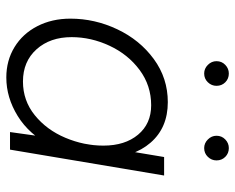

<svg xmlns="http://www.w3.org/2000/svg" viewBox="-90 -660 762 623"><g transform="rotate(90 291.5 -349.0)"><path d="M422 -93 490 -500H550L466 0H409ZM41 -196Q41 -275 75.5 -348Q110 -421 172 -466.5Q234 -512 312 -512Q395 -512 443.5 -456Q492 -400 492 -308Q492 -207 454.5 -134.5Q417 -62 357 -25Q297 12 232 12Q177 12 133.5 -14.5Q90 -41 65.5 -88.5Q41 -136 41 -196ZM453 -303Q453 -373 417.5 -415.5Q382 -458 322 -458Q258 -458 207.5 -420.5Q157 -383 129 -323Q101 -263 101 -200Q101 -130 140.5 -86Q180 -42 245 -42Q307 -42 354.5 -80.5Q402 -119 427.5 -179.5Q453 -240 453 -303ZM179 -670Q179 -687 191 -698.5Q203 -710 219 -710Q236 -710 247.5 -698.5Q259 -687 259 -670Q259 -654 247.5 -642Q236 -630 219 -630Q203 -630 191 -642Q179 -654 179 -670ZM421 -670Q421 -687 433 -698.5Q445 -710 461 -710Q478 -710 489.5 -698.5Q501 -687 501 -670Q501 -654 489.5 -642Q478 -630 461 -630Q445 -630 433 -642Q421 -654 421 -670Z"/></g></svg>

Font: Oak Sans Light Italic
Style: Regular
Weight: 400
Italic angle: -9.5°
Foundry: Erik Kennedy, Walven
Version: Version 1.000;Glyphs 3.1.2 (3151)